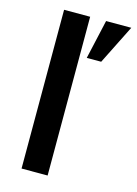

<svg xmlns="http://www.w3.org/2000/svg" viewBox="-113 -799 614 861"><g transform="rotate(15 193.5 -368.5)"><path d="M75 0V-737H196V0ZM229 -555 270 -737H387L296 -555Z"/></g></svg>

Font: Tomorrow Medium
Style: Regular
Weight: 500
Designer: Tony de Marco, Monica Rizzolli
Foundry: Just in Type
Version: Version 2.002